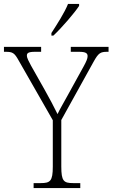

<svg xmlns="http://www.w3.org/2000/svg" viewBox="-29 -951 569 971"><path d="M231 -784V-771H241C284 -811 348 -886 371 -921V-931H315C297 -886 260 -829 231 -784ZM141 0H377V-25H341C293 -25 281 -35 281 -109V-344L445 -640C469 -683 479 -689 513 -689H520V-714H329V-689H371C406 -689 414 -681 414 -667C414 -655 408 -641 395 -617L314 -470C291 -428 272 -396 262 -374C243 -412 222 -453 198 -495L128 -619C117 -640 107 -657 107 -670C107 -681 112 -689 147 -689H179V-714H-9V-689H-1C35 -689 44 -684 66 -644L238 -343V-108C238 -35 225 -25 177 -25H141Z"/></svg>

Font: Noto Serif Devanagari SemiCondensed ExtraLight
Style: Regular
Weight: 200
Width: 4
Designer: Universal Thirst, Indian Type Foundry and the Monotype Design Team
Foundry: Monotype Imaging Inc.
Version: Version 2.004